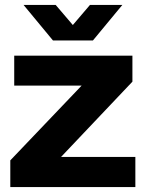

<svg xmlns="http://www.w3.org/2000/svg" viewBox="-20 -763 596 783"><path d="M22 0V-109L313 -414H38V-536H520V-430L229 -123H532V0ZM196 -598 76 -743H207L277 -661L347 -743H479L359 -598Z"/></svg>

Font: Mona Sans SemiExpanded
Style: Bold
Weight: 700
Width: 6
Designer: Deni Anggara
Foundry: GitHub
Version: Version 2.000